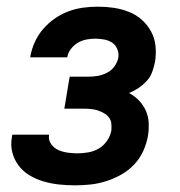

<svg xmlns="http://www.w3.org/2000/svg" viewBox="-20 -548 540 576"><path d="M205 8Q181 8 157.5 5.5Q134 3 111.5 -3.5Q89 -10 69.5 -21.5Q50 -33 36.5 -50.5Q23 -68 17 -90.5Q11 -113 16 -138L17 -144H128L127 -142Q125 -127 134 -115Q143 -103 156 -97.5Q169 -92 183.5 -90Q198 -88 213 -88Q229 -88 245.5 -91Q262 -94 276.5 -102.5Q291 -111 301 -125.5Q311 -140 314 -156Q315 -167 314 -177.5Q313 -188 306.5 -196Q300 -204 291 -209Q282 -214 272.5 -217Q263 -220 252 -221Q241 -222 230 -222H173L189 -318H246Q260 -318 274 -320.5Q288 -323 301.5 -330Q315 -337 323.5 -349Q332 -361 335 -375Q337 -388 332 -400.5Q327 -413 316.5 -420Q306 -427 292.5 -429.5Q279 -432 266 -432Q253 -432 239.5 -429.5Q226 -427 214 -420Q202 -413 193 -401.5Q184 -390 182 -377V-376H71V-379Q75 -401 84.5 -422Q94 -443 109.5 -461Q125 -479 144.5 -492.5Q164 -506 185.5 -514Q207 -522 229.5 -525Q252 -528 274 -528Q298 -528 321.5 -524.5Q345 -521 366.5 -512.5Q388 -504 405 -489Q422 -474 433 -454Q444 -434 446.5 -410Q449 -386 445 -362Q442 -347 436.5 -332Q431 -317 420 -305Q409 -293 395.5 -284Q382 -275 367 -269Q384 -260 396.5 -247Q409 -234 417 -217Q425 -200 426 -180Q427 -160 424 -141Q420 -118 410 -95.5Q400 -73 382.5 -54.5Q365 -36 343.5 -24Q322 -12 298.5 -4.5Q275 3 251.5 5.5Q228 8 205 8Z"/></svg>

Font: Iosevka Term Curly Oblique
Style: Bold
Weight: 700
Italic angle: -9°
Designer: Belleve Invis
Foundry: Belleve Invis
Version: Version 32.3.0